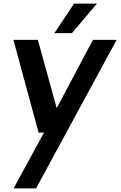

<svg xmlns="http://www.w3.org/2000/svg" viewBox="-20 -770 666 1060"><path d="M377 -587H280L389 -750H515ZM624 -550 179 270H55L223 -38H193L54 -550H189L293 -173L493 -550Z"/></svg>

Font: Oakes Grotesk
Style: Bold Italic
Weight: 600
Italic angle: -8°
Designer: Samuel Oakes
Foundry: Samuel Oakes
Version: Version 1.000;PS 001.000;hotconv 1.0.88;makeotf.lib2.5.64775